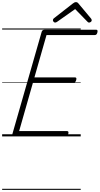

<svg xmlns="http://www.w3.org/2000/svg" viewBox="-20 -1276 933 1796"><path d="M120 0Q105 0 99 -5.5Q93 -11 96 -23L370 -979Q373 -988 379.5 -993Q386 -998 401 -998H879Q889 -998 891.5 -991.5Q894 -985 891 -973Q888 -960 882 -954Q876 -948 866 -948H415L302 -552H681Q691 -552 693.5 -546Q696 -540 693 -528Q689 -514 683 -508Q677 -502 668 -502H288L159 -50H606Q616 -50 619 -44Q622 -38 619 -25Q615 -12 609 -6Q603 0 594 0ZM496 -1065Q487 -1065 481 -1072.5Q475 -1080 475 -1087Q475 -1093 477 -1096.5Q479 -1100 483 -1104L661 -1243Q670 -1250 676.5 -1253Q683 -1256 691 -1256Q698 -1256 704 -1252.5Q710 -1249 715 -1242L832 -1102Q835 -1098 836.5 -1094Q838 -1090 838 -1086Q838 -1077 829.5 -1071Q821 -1065 814 -1065Q808 -1065 803.5 -1068Q799 -1071 795 -1076L683 -1191L517 -1074Q511 -1070 506 -1067.5Q501 -1065 496 -1065ZM0 490H735V500H0ZM0 -20H735V0H0ZM0 -505H735V-500H0ZM0 -1010H735V-1000H0Z"/></svg>

Font: Playwrite AU QLD Guides
Style: Regular
Weight: 400
Designer: Veronika Burian, José Scaglione
Foundry: TypeTogether
Version: Version 1.003